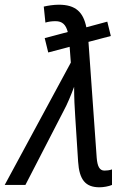

<svg xmlns="http://www.w3.org/2000/svg" viewBox="-74 -786 538 816"><path d="M349 10C366 10 388 6 402 0V-66C391 -62 379 -61 370 -61C349 -61 340 -79 337 -115L302 -608L397 -633L382 -694L293 -670C280 -734 248 -766 176 -766C154 -766 129 -762 112 -758L119 -690C132 -694 146 -696 162 -696C191 -696 206 -681 214 -650L116 -624L131 -563L222 -587L227 -520L-54 0H34L195 -312C213 -345 227 -380 241 -417C241 -373 243 -326 246 -286L258 -99C263 -22 289 10 349 10Z"/></svg>

Font: Noto Sans SemiCondensed
Style: Italic
Weight: 400
Width: 4
Italic angle: -12°
Designer: Monotype Design Team
Foundry: Monotype Imaging Inc.
Version: Version 2.013